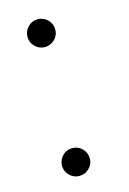

<svg xmlns="http://www.w3.org/2000/svg" viewBox="-83 -519 381 567"><g transform="rotate(-15 107.5 -235.5)"><path d="M89 -475Q107 -475 119.5 -462.5Q132 -450 132 -432Q132 -415 119.5 -402.5Q107 -390 89 -390Q72 -390 59.5 -402.5Q47 -415 47 -432Q47 -450 59.5 -462.5Q72 -475 89 -475ZM89 -81Q107 -81 119.5 -68.5Q132 -56 132 -38Q132 -21 119.5 -8.5Q107 4 89 4Q72 4 59.5 -8.5Q47 -21 47 -38Q47 -56 59.5 -68.5Q72 -81 89 -81Z"/></g></svg>

Font: Bellota
Style: Regular
Weight: 400
Designer: Kemie Guaida
Foundry: Kemie Guaida
Version: Version 1.000;PS 002.000;hotconv 1.0.70;makeotf.lib2.5.58329